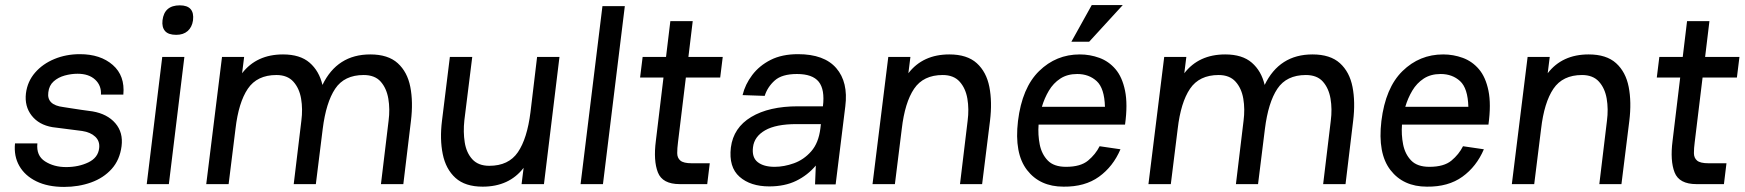

<svg xmlns="http://www.w3.org/2000/svg" viewBox="-20 -724 6860 755"><path d="M232 11Q168 11 123 -11Q78 -33 56 -71.5Q34 -110 39 -160H127Q122 -112 157 -89.5Q192 -67 240 -67Q289 -67 327.5 -85.5Q366 -104 370 -142Q373 -169 354.5 -186.5Q336 -204 303 -209Q277 -212 244.5 -216.5Q212 -221 186 -224Q133 -233 104.5 -269.5Q76 -306 82 -357Q88 -404 118 -438.5Q148 -473 194 -492Q240 -511 294 -511Q375 -511 423.5 -468.5Q472 -426 465 -352H377Q379 -388 354 -411Q329 -434 285 -434Q260 -434 234.5 -427Q209 -420 191 -404Q173 -388 170 -361Q163 -311 229 -303Q234 -302 254.5 -299Q275 -296 300.5 -292Q326 -288 344 -286Q402 -276 433.5 -239.5Q465 -203 458 -149Q451 -95 419 -59.5Q387 -24 338 -6.5Q289 11 232 11Z M619 -644Q626 -703 687 -703Q746 -703 739 -644Q735 -617 718 -602Q701 -587 673 -587Q642 -587 629 -602Q616 -617 619 -644ZM618 -500H705L644 0H557Z M791 0 853 -500H940L932 -436Q989 -510 1093 -510Q1160 -510 1197.5 -477.5Q1235 -445 1248 -390Q1306 -510 1436 -510Q1506 -510 1544 -475.5Q1582 -441 1593.5 -382Q1605 -323 1596 -249L1566 0H1478L1508 -249Q1514 -295 1507 -336Q1500 -377 1477 -403Q1454 -429 1410 -429Q1334 -429 1298 -375Q1262 -321 1249 -217L1222 0H1135L1165 -249Q1171 -295 1164 -336Q1157 -377 1133.5 -403Q1110 -429 1067 -429Q991 -429 954.5 -375Q918 -321 906 -217L879 0Z M1806 -251Q1801 -205 1807.5 -164Q1814 -123 1837.5 -97.5Q1861 -72 1904 -72Q1980 -72 2016.5 -125.5Q2053 -179 2066 -283L2092 -500H2180L2119 0H2031L2039 -64Q1982 10 1878 10Q1809 10 1771 -24.5Q1733 -59 1721 -118Q1709 -177 1718 -249L1749 -500H1837Z M2349 -700H2437L2351 0H2263Z M2507 -500H2599L2616 -641H2704L2687 -500H2822L2812 -419H2677L2646 -164Q2643 -141 2643 -122Q2643 -103 2655.5 -92.5Q2668 -82 2700 -82H2771L2761 0H2653Q2585 0 2567 -46Q2549 -92 2559 -170L2589 -419H2497Z M3005 9Q2931 9 2888 -29Q2845 -67 2854 -144Q2864 -222 2934 -264Q3004 -306 3118 -306H3216Q3224 -372 3199.5 -402.5Q3175 -433 3114 -433Q3055 -433 3026.5 -407.5Q2998 -382 2987 -347L2900 -350Q2910 -392 2938 -429Q2966 -466 3010.5 -488.5Q3055 -511 3118 -511Q3221 -511 3268.5 -456Q3316 -401 3304 -306L3266 1H3185L3188 -73Q3156 -35 3111 -13Q3066 9 3005 9ZM3026 -68Q3063 -68 3102 -82Q3141 -96 3170 -129Q3199 -162 3206 -219L3208 -236H3112Q3031 -236 2988.5 -211.5Q2946 -187 2941 -145Q2936 -105 2959.5 -86.5Q2983 -68 3026 -68Z M3411 0 3473 -500H3560L3552 -436Q3609 -510 3713 -510Q3783 -510 3821 -475.5Q3859 -441 3870.5 -382Q3882 -323 3873 -249L3842 0H3755L3785 -249Q3791 -295 3784 -336Q3777 -377 3753.5 -403Q3730 -429 3687 -429Q3611 -429 3574.5 -375Q3538 -321 3526 -217L3499 0Z M4273 -704H4395L4263 -560H4193ZM4304 -149 4386 -137Q4357 -69 4301.5 -29Q4246 11 4162 10Q4069 10 4018.5 -55.5Q3968 -121 3983 -248Q3999 -379 4066 -444.5Q4133 -510 4226 -510Q4266 -510 4303 -496.5Q4340 -483 4366.5 -452Q4393 -421 4404 -367.5Q4415 -314 4404 -234H4064Q4061 -194 4068.5 -156Q4076 -118 4100 -93Q4124 -68 4172 -68Q4229 -68 4258.5 -92.5Q4288 -117 4304 -149ZM4216 -433Q4177 -433 4149.5 -415Q4122 -397 4104.5 -367.5Q4087 -338 4077 -304H4325Q4323 -377 4292.5 -405Q4262 -433 4216 -433Z M4496 0 4558 -500H4645L4637 -436Q4694 -510 4798 -510Q4865 -510 4902.5 -477.5Q4940 -445 4953 -390Q5011 -510 5141 -510Q5211 -510 5249 -475.5Q5287 -441 5298.5 -382Q5310 -323 5301 -249L5271 0H5183L5213 -249Q5219 -295 5212 -336Q5205 -377 5182 -403Q5159 -429 5115 -429Q5039 -429 5003 -375Q4967 -321 4954 -217L4927 0H4840L4870 -249Q4876 -295 4869 -336Q4862 -377 4838.5 -403Q4815 -429 4772 -429Q4696 -429 4659.5 -375Q4623 -321 4611 -217L4584 0Z M5733 -149 5815 -137Q5786 -69 5730.5 -29Q5675 11 5591 10Q5498 10 5447.5 -55.5Q5397 -121 5412 -248Q5428 -379 5495 -444.5Q5562 -510 5655 -510Q5695 -510 5732 -496.5Q5769 -483 5795.5 -452Q5822 -421 5833 -367.5Q5844 -314 5833 -234H5493Q5490 -194 5497.5 -156Q5505 -118 5529 -93Q5553 -68 5601 -68Q5658 -68 5687.5 -92.5Q5717 -117 5733 -149ZM5645 -433Q5606 -433 5578.5 -415Q5551 -397 5533.5 -367.5Q5516 -338 5506 -304H5754Q5752 -377 5721.5 -405Q5691 -433 5645 -433Z M5925 0 5987 -500H6074L6066 -436Q6123 -510 6227 -510Q6297 -510 6335 -475.5Q6373 -441 6384.5 -382Q6396 -323 6387 -249L6356 0H6269L6299 -249Q6305 -295 6298 -336Q6291 -377 6267.5 -403Q6244 -429 6201 -429Q6125 -429 6088.5 -375Q6052 -321 6040 -217L6013 0Z M6505 -500H6597L6614 -641H6702L6685 -500H6820L6810 -419H6675L6644 -164Q6641 -141 6641 -122Q6641 -103 6653.5 -92.5Q6666 -82 6698 -82H6769L6759 0H6651Q6583 0 6565 -46Q6547 -92 6557 -170L6587 -419H6495Z"/></svg>

Font: Haskoy Medium
Style: Italic
Weight: 500
Designer: Ertekin Erdin
Foundry: Ertekin Erdin
Version: Version 2.000; ttfautohint (v1.8.4.7-5d5b)